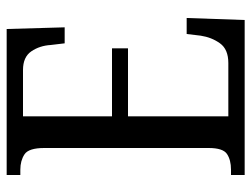

<svg xmlns="http://www.w3.org/2000/svg" viewBox="-109 -645 754 576"><g transform="rotate(-90 268.0 -357.0)"><path d="M31 0V-41H47Q76 -41 94 -53Q112 -65 112 -108V-601Q112 -648 93 -660.5Q74 -673 47 -673H31V-714H469L474 -540H426L421 -582Q419 -615 402 -640Q385 -665 346 -665H207V-398H411V-350H207V-49H367Q408 -49 426 -74Q444 -99 449 -132L454 -174H502L496 0Z"/></g></svg>

Font: Noto Serif Hebrew Condensed
Style: Regular
Weight: 400
Width: 3
Designer: Monotype Design Team
Foundry: Monotype Imaging Inc.
Version: Version 2.004; ttfautohint (v1.8.4.7-5d5b)